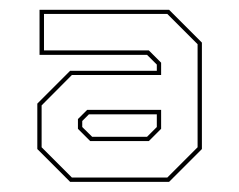

<svg xmlns="http://www.w3.org/2000/svg" viewBox="-20 -726 482 388"><path d="M121.7 -358.5 55.4 -424.8V-516.6L121.7 -582.9H296.9V-595.5L277.2 -615.1H59.9V-706.2H321.7L388 -639.9V-424.8L321.7 -358.5ZM162.3 -440.9 137.5 -465.7V-485.4L156.2 -504H305.6V-465.7L280.8 -440.9ZM125.3 -367.2H318.1L379.3 -428.4V-636.7L318.1 -697.8H68.9V-624.1H280.8L305.6 -599.3V-574.5H125.3L64.1 -513V-428.4ZM166.2 -449.6H277.2L296.9 -469.3V-495H159.7L146.2 -481.5V-469.3Z"/></svg>

Font: Tourney Thin Thin
Style: Regular
Weight: 250
Version: Version 1.015